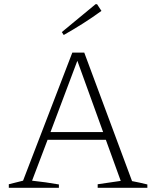

<svg xmlns="http://www.w3.org/2000/svg" viewBox="-20 -896 744 916"><path d="M610 -32Q647 -25 683 -16V0H446V-17L556 -33L485 -229H207L133 -34Q199 -27 261 -16V0H22V-17L90 -34L325 -645H382ZM221 -266H472L349 -606ZM284 -729 275 -743 436 -876H443L464 -844Q420 -812 375 -783.5Q330 -755 284 -729Z"/></svg>

Font: Piazzolla ExtraLight
Style: Regular
Weight: 200
Designer: Juan Pablo del Peral
Foundry: Huerta Tipografica
Version: Version 1.330